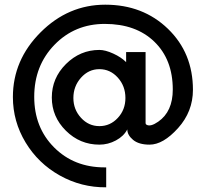

<svg xmlns="http://www.w3.org/2000/svg" viewBox="-20 -689 878 819"><path d="M426 25Q296 25 211 -60Q126 -145 126 -276Q126 -409 212.5 -498Q299 -587 427 -587Q560 -587 638.5 -511Q717 -435 717 -307Q717 -213 655 -170Q622 -147 605 -157Q601 -159 601 -164V-467H518V-424Q497 -445 463 -460.5Q429 -476 404 -476Q322 -476 261.5 -416Q201 -356 201 -273Q201 -191 261 -131.5Q321 -72 404 -72Q441 -72 474.5 -90Q508 -108 523 -137Q523 -113 547.5 -92.5Q572 -72 618 -72Q676 -72 739.5 -142.5Q803 -213 803 -306Q803 -463 696.5 -566Q590 -669 429 -669Q271 -669 153 -551Q35 -433 35 -275Q35 -171 89 -81.5Q143 8 235 59.5Q327 111 433 110V25ZM293 -271Q293 -321 325.5 -357.5Q358 -394 404 -394Q450 -394 482.5 -358Q515 -322 515 -271Q515 -221 482.5 -186Q450 -151 404 -151Q358 -151 325.5 -186.5Q293 -222 293 -271Z"/></svg>

Font: Simpel Medium
Style: Regular
Weight: 500
Designer: Janko Jovanovic
Version: Version 1.048;PS 001.048;hotconv 1.0.88;makeotf.lib2.5.64775